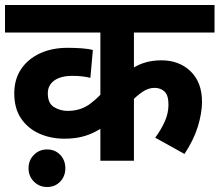

<svg xmlns="http://www.w3.org/2000/svg" viewBox="-20 -642 877 767"><path d="M837 -512H515V-337L509 -369Q534 -385 562.5 -393Q591 -401 625 -401Q696 -401 741.5 -357Q787 -313 787 -235Q787 -191 770.5 -137Q754 -83 717 -27L600 -92Q623 -123 638 -156Q653 -189 653 -224Q653 -261 637.5 -276Q622 -291 597 -291Q572 -291 548.5 -274.5Q525 -258 509 -241L515 -260V0H381V-187L417 -149Q388 -130 361 -116Q334 -102 304.5 -95Q275 -88 237 -88Q182 -88 136.5 -108.5Q91 -129 64 -169Q37 -209 37 -269Q37 -325 64 -365.5Q91 -406 139 -428.5Q187 -451 250 -451Q278 -451 306.5 -449Q335 -447 351 -442L341 -331Q326 -335 307.5 -337Q289 -339 270 -339Q223 -339 197 -320.5Q171 -302 171 -269Q171 -229 196 -214Q221 -199 250 -199Q303 -199 341 -228Q379 -257 404 -290L381 -202V-512H0V-622H837ZM94 30Q94 -2 115.5 -23.5Q137 -45 168 -45Q200 -45 220.5 -23.5Q241 -2 241 30Q241 62 220.5 83.5Q200 105 168 105Q137 105 115.5 83.5Q94 62 94 30Z"/></svg>

Font: Noto Sans Devanagari
Style: Bold
Weight: 700
Version: Version 2.003